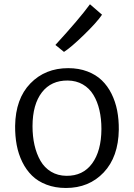

<svg xmlns="http://www.w3.org/2000/svg" viewBox="-20 -890 640 917"><path d="M285.6 -642.1 244.6 -675.3Q358.4 -799.3 409.7 -869.6L467.3 -819.8Q442.9 -783.7 381.1 -723.6Q319.3 -663.6 285.6 -642.1ZM294.9 7.8Q243.7 7.8 202.1 -8.1Q160.6 -23.9 132.8 -51.3Q105 -78.6 86.4 -116.5Q67.9 -154.3 59.8 -197.3Q51.8 -240.2 52.2 -288.6Q54.2 -418.5 125 -491.5Q195.8 -564.5 305.7 -564.5Q356.4 -564.5 397.5 -548.8Q438.5 -533.2 466.3 -506.3Q494.1 -479.5 512.7 -442.1Q531.2 -404.8 539.6 -361.8Q547.9 -318.8 547.4 -270.5Q545.4 -140.6 475.3 -66.4Q405.3 7.8 294.9 7.8ZM296.9 -50.3Q376 -49.3 419.9 -109.1Q463.9 -168.9 464.4 -273.9Q464.4 -322.8 454.8 -364Q445.3 -405.3 426 -437Q406.7 -468.8 375.5 -486.8Q344.2 -504.9 303.7 -505.4Q224.6 -506.3 180.2 -449Q135.7 -391.6 135.3 -287.6Q135.3 -238.8 144.8 -197Q154.3 -155.3 173.3 -122.1Q192.4 -88.9 224.1 -69.8Q255.9 -50.8 296.9 -50.3Z"/></svg>

Font: HaufeMerriweatherSansLt
Style: Regular
Weight: 300
Designer: Eben Sorkin
Foundry: Eben Sorkin
Version: Version 1.56